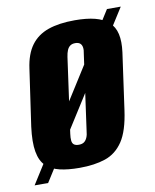

<svg xmlns="http://www.w3.org/2000/svg" viewBox="-81 -576 543 671"><g transform="rotate(-10 190.5 -240.5)"><path d="M-12 41 344 -522H393L36 41ZM154 8Q113 8 83.5 1Q54 -6 35.5 -23.5Q17 -41 11 -75Q5 -109 12 -163L41 -364Q48 -415 70.5 -445.5Q93 -476 131.5 -489.5Q170 -503 226 -503Q268 -503 297.5 -495.5Q327 -488 345.5 -471.5Q364 -455 370 -428.5Q376 -402 371 -364L343 -164Q333 -91 308.5 -54.5Q284 -18 245.5 -5Q207 8 154 8ZM165 -72Q176 -72 183 -76.5Q190 -81 194.5 -91Q199 -101 200 -115L237 -381Q240 -395 238.5 -404.5Q237 -414 231 -419Q225 -424 214 -424Q203 -424 196 -419Q189 -414 185 -404.5Q181 -395 179 -381L142 -115Q140 -101 141 -91Q142 -81 148 -76.5Q154 -72 165 -72Z"/></g></svg>

Font: Alumni Sans ExtraBold
Style: Italic
Weight: 800
Italic angle: -8°
Designer: Robert E. Leuschke
Foundry: Robert E. Leuschke
Version: Version 1.016